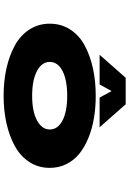

<svg xmlns="http://www.w3.org/2000/svg" viewBox="158 -880 733 1090"><g transform="rotate(90 525.0 -335.5)"><path d="M703 -534H534.5L497.5 -602L460 -534H291.5L422 -682H572.5ZM524.5 11Q441 11 368.2 -5.2Q295.5 -21.5 238.2 -53Q181 -84.5 148 -135.5Q115 -186.5 115 -251Q115 -316 148 -367Q181 -418 238.2 -449Q295.5 -480 368 -496Q440.5 -512 524.5 -512Q590.5 -512 650.2 -502Q710 -492 762 -471Q814 -450 852 -419.8Q890 -389.5 911.8 -346.2Q933.5 -303 933.5 -251Q933.5 -186.5 900.5 -135.5Q867.5 -84.5 810.2 -53Q753 -21.5 680.2 -5.2Q607.5 11 524.5 11ZM524.5 -151Q613.5 -151 664.5 -178.8Q715.5 -206.5 715.5 -251Q715.5 -296.5 664.8 -323.2Q614 -350 524.5 -350Q434.5 -350 383.2 -323.2Q332 -296.5 332 -251Q332 -206 383.5 -178.5Q435 -151 524.5 -151Z"/></g></svg>

Font: League Mono Extended ExtraBold
Style: Regular
Weight: 800
Width: 9
Designer: Tyler Finck
Foundry: The League of Moveable Type / Tyler Finck
Version: Version 2.210